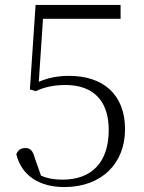

<svg xmlns="http://www.w3.org/2000/svg" viewBox="-20 -743 584 777"><path d="M240 14C392 14 486 -82 486 -220C486 -361 397 -436 260 -436C215 -436 177 -429 137 -412L154 -667H468V-723H124L101 -381L125 -374C160 -391 200 -399 245 -399C350 -399 420 -343 420 -217C420 -89 354 -16 233 -16C198 -16 172 -21 146 -32L121 -103C113 -134 102 -144 82 -144C65 -144 52 -135 46 -119C67 -32 140 14 240 14Z"/></svg>

Font: Noto Serif CJK HK ExtraLight
Style: Regular
Weight: 200
Designer: Ryoko NISHIZUKA 西塚涼子 (kana & ideographs); Frank Grießhammer (Latin, Greek & Cyrillic); Wenlong ZHANG 张文龙 (bopomofo); San
Foundry: Adobe
Version: Version 2.001;hotconv 1.1.0;makeotfexe 2.6.0